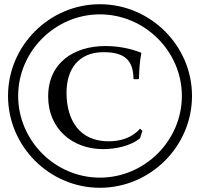

<svg xmlns="http://www.w3.org/2000/svg" viewBox="-20 -725 946 909"><path d="M889 -271C889 -509 692 -705 453 -705C214 -705 18 -509 18 -271C18 -32 214 164 453 164C692 164 889 -32 889 -271ZM841 -271C841 -58 664 116 453 116C241 116 66 -59 66 -271C66 -482 241 -657 453 -657C664 -657 841 -483 841 -271ZM643 -116C605 -72 550 -56 494 -56C355 -56 295 -158 295 -286C295 -398 352 -478 470 -478C563 -478 611 -446 612 -352L615 -350H635L638 -353C639 -392 641 -433 649 -472L647 -476C593 -497 536 -507 479 -507C330 -507 208 -428 208 -268C208 -116 322 -19 468 -19C525 -19 599 -33 643 -71L654 -105Z"/></svg>

Font: Asana Math
Style: Regular
Weight: 400
Version: Version 000.958